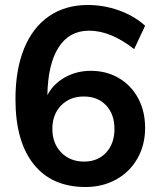

<svg xmlns="http://www.w3.org/2000/svg" viewBox="-20 -741 640 770"><path d="M562 -228Q562 -160 531.5 -106Q501 -52 446.5 -21.5Q392 9 323 9Q188 9 115 -82.5Q42 -174 42 -343Q42 -461 76.5 -546Q111 -631 176.5 -676Q242 -721 332 -721Q396 -721 456.5 -699.5Q517 -678 562 -638L518 -544Q424 -618 337 -618Q258 -618 215 -551Q172 -484 170 -359Q193 -404 240 -430.5Q287 -457 344 -457Q407 -457 456.5 -428Q506 -399 534 -347Q562 -295 562 -228ZM439 -224Q439 -283 405.5 -318.5Q372 -354 316 -354Q260 -354 225 -318Q190 -282 190 -224Q190 -166 225.5 -129.5Q261 -93 317 -93Q372 -93 405.5 -129Q439 -165 439 -224Z"/></svg>

Font: Muli
Style: Bold
Weight: 700
Designer: Vernon Adams
Foundry: Vernon Adams
Version: Version 2.001